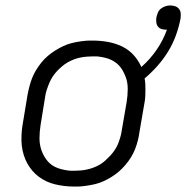

<svg xmlns="http://www.w3.org/2000/svg" viewBox="-20 -677 684 705"><path d="M252 8Q234 8 217 6Q200 4 183 0Q166 -4 151 -11Q136 -18 122.5 -28Q109 -38 98.5 -50.5Q88 -63 80 -77.5Q72 -92 67 -108.5Q62 -125 60 -142Q58 -159 59 -180Q60 -201 62 -213L81 -328Q84 -344 88 -359.5Q92 -375 98 -390.5Q104 -406 113 -420.5Q122 -435 132.5 -448Q143 -461 156 -472Q169 -483 183.5 -492Q198 -501 213 -508Q228 -515 244 -519Q260 -523 278.5 -525.5Q297 -528 308 -528H321Q349 -528 376.5 -523Q404 -518 428 -506.5Q452 -495 470 -475.5Q488 -456 499 -431Q531 -459 555 -494Q579 -529 593 -568H590Q581 -568 573 -570.5Q565 -573 560 -579.5Q555 -586 554 -594.5Q553 -603 554 -612Q556 -621 559.5 -630Q563 -639 570.5 -645Q578 -651 587 -654Q596 -657 605 -657Q615 -657 623.5 -654Q632 -651 637.5 -644Q643 -637 643.5 -627.5Q644 -618 643 -609Q637 -578 626 -547.5Q615 -517 598 -489Q581 -461 559 -436Q537 -411 511 -389Q513 -379 513.5 -369.5Q514 -360 514 -347Q514 -334 513.5 -324Q513 -314 512 -308L492 -192Q490 -176 486 -160.5Q482 -145 476 -129.5Q470 -114 461 -99.5Q452 -85 441 -72Q430 -59 417.5 -48Q405 -37 390.5 -28Q376 -19 361 -12Q346 -5 329.5 -1Q313 3 294.5 5.5Q276 8 266 8ZM242 -50H252Q263 -50 275 -51Q287 -52 299 -54.5Q311 -57 323 -61.5Q335 -66 345.5 -72Q356 -78 365.5 -86.5Q375 -95 383.5 -104Q392 -113 399.5 -123.5Q407 -134 412 -145.5Q417 -157 421 -170.5Q425 -184 426 -192L445 -302Q447 -314 448 -326.5Q449 -339 449 -351Q449 -363 447 -374.5Q445 -386 440.5 -397Q436 -408 430.5 -418Q425 -428 417 -436.5Q409 -445 399.5 -451Q390 -457 379 -461Q368 -465 354 -467.5Q340 -470 333 -470H322Q311 -470 298.5 -469Q286 -468 274 -465.5Q262 -463 250.5 -458.5Q239 -454 228.5 -448Q218 -442 208 -433.5Q198 -425 189.5 -416Q181 -407 174 -396.5Q167 -386 162 -374.5Q157 -363 152.5 -349.5Q148 -336 147 -329L129 -218Q127 -206 126 -193.5Q125 -181 125 -169Q125 -157 127 -145.5Q129 -134 133 -123Q137 -112 143 -102Q149 -92 156.5 -83.5Q164 -75 173.5 -69Q183 -63 194.5 -59Q206 -55 220 -52.5Q234 -50 242 -50Z"/></svg>

Font: Iosevka Aile Light
Style: Italic
Weight: 300
Italic angle: -9°
Designer: Belleve Invis
Foundry: Belleve Invis
Version: Version 31.1.0; ttfautohint (v1.8.4)